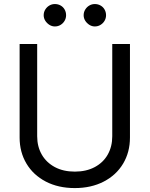

<svg xmlns="http://www.w3.org/2000/svg" viewBox="-20 -927 747 959"><path d="M629.1 -707.2V-239.6Q629.1 -167.1 595 -109.8Q560.8 -52.5 498.1 -20Q435.4 12.4 353.6 12.4Q271.4 12.4 208.9 -20Q146.4 -52.5 112.2 -109.8Q78 -167.1 78 -239.6V-707.2H165.7V-246.5Q165.7 -195.1 188.5 -155.2Q211.3 -115.3 253.8 -92.5Q296.3 -69.8 353.6 -69.8Q410.9 -69.8 453.4 -92.5Q495.9 -115.3 518.3 -155.2Q540.7 -195.1 540.7 -246.5V-707.2ZM198.2 -850.8Q198.2 -866.4 206.1 -879.3Q214.1 -892.3 226.7 -899.5Q239.3 -906.8 254.1 -906.8Q270 -906.8 282.8 -899.5Q295.6 -892.3 302.8 -879.5Q310.1 -866.7 310.1 -850.8Q310.1 -836 302.8 -823.4Q295.6 -810.8 282.8 -802.8Q270 -794.9 254.1 -794.9Q239.6 -794.9 226.9 -802.8Q214.1 -810.8 206.1 -823.5Q198.2 -836.3 198.2 -850.8ZM397.8 -850.8Q397.8 -866.4 405.7 -879.3Q413.7 -892.3 426.3 -899.5Q438.9 -906.8 453.7 -906.8Q469.3 -906.8 482.2 -899.5Q495.2 -892.3 502.4 -879.3Q509.7 -866.4 509.7 -850.8Q509.7 -836 502.4 -823.4Q495.2 -810.8 482.2 -802.8Q469.3 -794.9 453.7 -794.9Q439.2 -794.9 426.5 -802.8Q413.7 -810.8 405.7 -823.5Q397.8 -836.3 397.8 -850.8Z"/></svg>

Font: Pretendard Variable
Style: Regular
Weight: 400
Designer: Base glyphs from Inter by Rasmus Andersson; Hangul glyphs from Noto Sans CJK(Source Han Sans) by Jang Soo-young and Kang
Foundry: Kil Hyung-jin
Version: Version 1.100;FEAKit 1.0